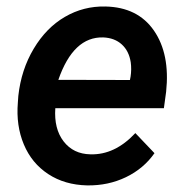

<svg xmlns="http://www.w3.org/2000/svg" viewBox="-20 -558 565 588"><path d="M247.1 9.8Q178.2 8.3 127.7 -24.9Q77.1 -58.1 53 -115.7Q28.8 -173.3 34.7 -244.1L36.1 -264.2Q44.9 -344.7 83.3 -408.9Q121.6 -473.1 178.7 -506.3Q235.8 -539.6 302.7 -538.1Q401.9 -536.1 451.4 -464.4Q501 -392.6 488.8 -277.3L481.9 -226.6H149.4Q145 -163.6 174.8 -125Q204.6 -86.4 256.8 -85.4Q331.5 -83 394.5 -150.4L453.1 -88.9Q419.9 -41.5 365.7 -15.4Q311.5 10.7 247.1 9.8ZM296.4 -443.4Q204.6 -446.3 158.7 -313.5L377.9 -313L379.9 -323.2Q383.3 -345.7 380.4 -367.2Q375 -401.9 353 -421.9Q331.1 -441.9 296.4 -443.4Z"/></svg>

Font: RobotoDraft Medium
Style: Italic
Weight: 500
Italic angle: -12°
Version: Version 2.001152; 2014